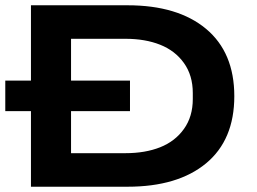

<svg xmlns="http://www.w3.org/2000/svg" viewBox="-20 -707 974 727"><path d="M97.2 0V-286.1H0V-401.9H97.2V-687H462.9Q653.3 -687 760.3 -597.7Q867.2 -508.3 867.2 -342.8Q867.2 -177.2 760.3 -88.6Q653.3 0 462.9 0ZM249 -127H455.1Q529.8 -127 586.4 -149.4Q643.1 -171.9 676.5 -218.8Q710 -265.6 710 -332V-355Q710 -421.4 676.5 -468.3Q643.1 -515.1 586.4 -537.6Q529.8 -560.1 455.1 -560.1H249V-401.9H472.2V-286.1H249Z"/></svg>

Font: Archivo Expanded SemiBold
Style: Regular
Weight: 600
Width: 7
Designer: Hector Gatti
Foundry: Omnibus-Type
Version: Version 2.001